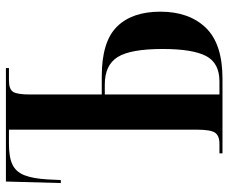

<svg xmlns="http://www.w3.org/2000/svg" viewBox="-80 -674 754 633"><g transform="rotate(-90 296.5 -357.0)"><path d="M108 0V-10H139Q166 -10 176 -24.5Q186 -39 186 -84V-704H139Q95 -704 71 -692.5Q47 -681 36 -653.5Q25 -626 22 -577L20 -533H10L15 -714H389V-704H348Q319 -704 310.5 -690Q302 -676 302 -635V-398H362Q476 -398 525.5 -348Q575 -298 575 -205Q575 -110 522 -55Q469 0 354 0ZM345 -10Q406 -10 429 -54.5Q452 -99 452 -197Q452 -303 425.5 -345.5Q399 -388 335 -388H302V-10Z"/></g></svg>

Font: Noto Serif Display ExtraCondensed SemiBold
Style: Regular
Weight: 600
Width: 2
Designer: Monotype Design Team
Foundry: Monotype Imaging Inc.
Version: Version 2.009